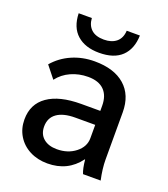

<svg xmlns="http://www.w3.org/2000/svg" viewBox="-130 -787 780 890"><g transform="rotate(20 259.5 -342.0)"><path d="M37 -146Q37 -222 95 -262.5Q153 -303 260 -303H354V-328Q354 -378 327 -405Q300 -432 248 -432Q203 -432 164 -414.5Q125 -397 100 -364L53 -423Q89 -465 140.5 -487.5Q192 -510 252 -510Q348 -510 401 -463.5Q454 -417 454 -332V-100Q454 -55 466 0H379Q369 -24 365 -67H363Q306 10 206 10Q157 10 118.5 -10Q80 -30 58.5 -65.5Q37 -101 37 -146ZM354 -168V-234H256Q197 -234 165.5 -211.5Q134 -189 134 -146Q134 -109 158.5 -88Q183 -67 225 -67Q279 -67 316.5 -96.5Q354 -126 354 -168ZM105 -694H170Q172 -659 193.5 -639Q215 -619 256 -619Q294 -619 317 -638Q340 -657 342 -694H407Q405 -627 367 -590.5Q329 -554 256 -554Q187 -554 147 -589.5Q107 -625 105 -694Z"/></g></svg>

Font: Sarabun Medium
Style: Regular
Weight: 500
Designer: Suppakit Chalermlarp | Katatrad Co.,Ltd.
Foundry: Cadson Demak Co.,Ltd.
Version: Version 1.000; ttfautohint (v1.6)